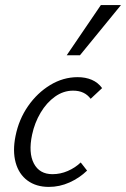

<svg xmlns="http://www.w3.org/2000/svg" viewBox="-20 -726 495 754"><path d="M172 8Q122 8 88 -17Q54 -42 41.5 -87.5Q29 -133 41 -192Q54 -257 90 -309Q126 -361 177 -392Q228 -423 285 -423Q316 -423 340.5 -412.5Q365 -402 381 -380L336 -338Q324 -354 307 -362Q290 -370 267 -370Q229 -370 196 -346.5Q163 -323 139.5 -283.5Q116 -244 106 -197Q91 -126 113 -84Q135 -42 186 -42Q217 -42 246 -54.5Q275 -67 297 -88L322 -56Q292 -27 253 -9.5Q214 8 172 8ZM242 -509 376 -706H455L294 -509Z"/></svg>

Font: Ysabeau Office
Style: Italic
Weight: 400
Italic angle: -12°
Designer: Christian Thalmann (Catharsis Fonts)
Version: Version 2.001;gftools[0.9.30]; featfreeze: tnum,lnum,ss02